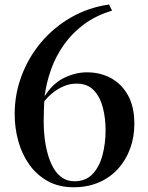

<svg xmlns="http://www.w3.org/2000/svg" viewBox="-20 -796 641 831"><path d="M298.5 14.5Q234 14.5 186 -12.5Q138 -39.5 106.2 -84.5Q74.5 -129.5 59 -186Q43.5 -242.5 43.5 -302Q43.5 -388.5 73.5 -468.2Q103.5 -548 158 -612.8Q212.5 -677.5 287.2 -720.5Q362 -763.5 452 -776.5L465 -750Q395 -729 343.5 -690.8Q292 -652.5 256.5 -602.2Q221 -552 200.8 -494.8Q180.5 -437.5 173 -379Q207.5 -434.5 257.2 -458.8Q307 -483 356.5 -483Q413.5 -483 460 -458Q506.5 -433 534 -383.5Q561.5 -334 561.5 -259.5Q561.5 -202.5 543.2 -152.8Q525 -103 490.8 -65.2Q456.5 -27.5 407.8 -6.5Q359 14.5 298.5 14.5ZM312 -434Q282.5 -434.5 255.2 -422.5Q228 -410.5 206.5 -392.8Q185 -375 171.5 -357Q171 -347 170 -322.2Q169 -297.5 169 -269Q169 -234.5 173.2 -198.5Q177.5 -162.5 186.8 -129.2Q196 -96 211.2 -69.2Q226.5 -42.5 249 -27Q271.5 -11.5 302.5 -11.5Q351.5 -11.5 381 -43Q410.5 -74.5 423.8 -125.2Q437 -176 437 -232.5Q437 -284.5 425.2 -330.2Q413.5 -376 386.2 -405Q359 -434 312 -434Z"/></svg>

Font: Merriweather 144pt Medium
Style: Regular
Weight: 500
Version: Version 2.100